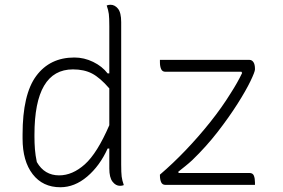

<svg xmlns="http://www.w3.org/2000/svg" viewBox="-20 -778 1190 808"><path d="M293 -536Q334 -536 372 -517.5Q410 -499 433 -469H440V-668Q440 -703 438 -719Q436 -735 429 -755Q437 -758 445 -758Q463 -758 476.5 -741.5Q490 -725 490 -685V-86Q490 -51 492 -35Q494 -19 501 1Q494 4 485 4Q467 4 453.5 -13.5Q440 -31 440 -69V-153H433Q400 -80 347 -35Q294 10 234 10Q160 10 117.5 -45Q75 -100 75 -195V-212Q75 -381 132.5 -458.5Q190 -536 293 -536ZM653 -526H1030Q1040 -526 1046.5 -516.5Q1053 -507 1053 -488V-486Q1053 -476 1034 -436.5Q1015 -397 979.5 -341Q944 -285 896 -223Q848 -161 789 -104Q775 -91 760 -79Q745 -67 730 -55L732 -50H1030Q1044 -50 1048.5 -38.5Q1053 -27 1053 -10V0H676Q663 0 658 -11.5Q653 -23 653 -40V-43Q708 -90 762 -146.5Q816 -203 865 -264.5Q914 -326 951 -386Q980 -431 999 -471L996 -476H676Q663 -476 658 -487.5Q653 -499 653 -516ZM135 -96Q167 -40 229 -40Q285 -40 337 -86.5Q389 -133 440 -251V-406Q401 -451 367.5 -468.5Q334 -486 287 -486Q125 -486 125 -211V-202Q125 -176 127 -150Q129 -124 135 -96Z"/></svg>

Font: Recursive Sn Csl St Lt
Style: Regular
Weight: 300
Version: Version 1.079;hotconv 1.0.112;makeotfexe 2.5.65598; ttfautoh